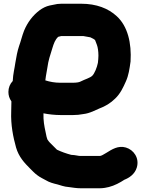

<svg xmlns="http://www.w3.org/2000/svg" viewBox="-20 -796 781 1028"><path d="M361.3 33.1C335.3 26.3 307.3 16.3 284.8 5.4L246.7 -32.7C241.8 -37.6 240.1 -40.5 233.6 -49.7C230.6 -56.8 227.9 -68.9 224.5 -87C216.7 -122.9 211.6 -149.4 212.7 -189.3C240 -183.8 273.2 -180 305 -180H371C390.8 -180 407.3 -181.7 425.6 -185.2C462.5 -189.3 490.8 -206.6 511 -214.7C544.1 -227.1 571.4 -243.3 596.4 -268C624.7 -294.8 639.8 -328.3 653.8 -359.8C668.8 -392.8 673.4 -427.1 678.7 -464.5C678.8 -464.9 678.9 -465.8 679 -466.4C685.1 -565.5 663.8 -655.8 604.9 -709.4C560 -751.1 495.9 -776 415 -776H308C293.8 -776 280.5 -774.3 265.4 -770.4L245.8 -766.5C226.4 -762.1 209.5 -753.7 192.1 -741.1C155.6 -713.7 127.1 -676 108.8 -631.4C98.4 -605.3 91.1 -573.3 82.4 -550.3C72.8 -521.4 67.7 -493 62.3 -460.7C58.2 -429.7 49.9 -401.2 48.2 -362.3C33.4 -346.8 25 -326.2 25 -304C25 -285.7 29.8 -269.4 41 -253.3V-249.5C40.4 -232.4 40 -215.6 40 -199.5C37.1 -126.8 50.4 -62.3 66 -6.2C80.7 44.4 111 76.4 140.3 105.7L157.3 122.7C165.2 130.6 172.7 137.1 180.9 143C195.8 154.8 215.3 162.6 225.8 169.2C243.5 180.3 266.8 186.6 287.2 191.3C304.2 195.6 321.3 203.8 350.8 205.9C367.9 207.9 387.9 212 412 212H515C534.6 212 551.9 208 563.1 205.3C593.4 197.7 623 181.6 645.9 166.4C669.6 157.3 701.5 137.7 712.4 101.2C727.7 50.3 695.7 6.2 654.2 -6.1C612.7 -18.3 579.2 3.8 548.7 22.8C535.5 30.9 521.8 39 515 39H409C399 39 383.6 33.9 361.3 33.1ZM308 -603H425.8C442.8 -600 444.3 -600 463.7 -596.2L480.1 -588C482.3 -586.7 482.8 -586.6 488.8 -581.9C492.5 -573.8 494.4 -566.4 499 -555.3C503.7 -543.2 507 -520.2 507 -498C507 -486.2 505.6 -472.9 504.2 -459.7C499.2 -434.5 486.2 -402.5 474.3 -390.7C462.2 -378.6 437.8 -372.9 408.8 -358.4C402.9 -355.4 388.2 -353 371 -353H302C273.9 -353 247.1 -357.8 222.7 -365.7C223.6 -373.2 224.7 -381.6 225.7 -387.9L233.7 -434.2C239.3 -475.3 248.2 -498.3 259.9 -536.7C268.5 -564.8 274.9 -582.8 291.5 -598.8C300.3 -601.2 306.7 -603 308 -603Z"/></svg>

Font: Smoothie
Style: Bd
Weight: 700
Foundry: Cannot Into Space Fonts
Version: Version 0.8